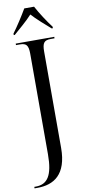

<svg xmlns="http://www.w3.org/2000/svg" viewBox="-129 -973 569 1256"><g transform="rotate(-10 155.0 -345.5)"><path d="M33 -781V-771H40C78 -805 129 -847 163 -885C190 -854 258 -794 285 -771H293V-781C262 -821 220 -886 196 -931H131C105 -886 63 -821 33 -781ZM-7 240H12C121 240 210 187 210 9V-630C210 -688 223 -704 267 -704H292V-714H36V-704H62C104 -704 118 -689 118 -632V36C118 177 80 230 3 230H-7Z"/></g></svg>

Font: Noto Serif Display Condensed
Style: Regular
Weight: 400
Width: 3
Designer: Monotype Design Team
Foundry: Monotype Imaging Inc.
Version: Version 2.009